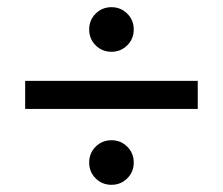

<svg xmlns="http://www.w3.org/2000/svg" viewBox="-20 -504 620 534"><path d="M246 -8Q228 -26 228 -52Q228 -78 246 -96Q264 -114 290 -114Q316 -114 334 -96Q352 -78 352 -52Q352 -26 334 -8Q316 10 290 10Q264 10 246 -8ZM246 -378Q228 -396 228 -422Q228 -448 246 -466Q264 -484 290 -484Q316 -484 334 -466Q352 -448 352 -422Q352 -396 334 -378Q316 -360 290 -360Q264 -360 246 -378ZM530 -201H50V-279H530Z"/></svg>

Font: Baumans
Style: Regular
Weight: 400
Designer: Henadij Zarechnjuk
Foundry: Cyreal (www.cyreal.org)
Version: Version 001.001